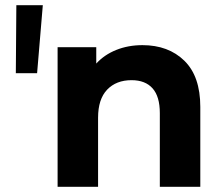

<svg xmlns="http://www.w3.org/2000/svg" viewBox="-20 -720 860 740"><path d="M43 -700H145L123 -438H41ZM752 -308V0H596V-284Q596 -348 568 -379.5Q540 -411 487 -411Q428 -411 393 -374.5Q358 -338 358 -266V0H202V-538H351V-475Q382 -509 428 -527.5Q474 -546 529 -546Q629 -546 690.5 -486Q752 -426 752 -308Z"/></svg>

Font: Idrija
Style: Bold
Weight: 700
Designer: Julieta Ulanovsky
Foundry: Julieta Ulanovsky
Version: Version 7.200